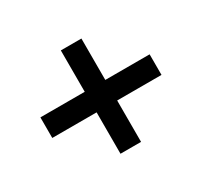

<svg xmlns="http://www.w3.org/2000/svg" viewBox="-98 -699 714 679"><g transform="rotate(-30 259.0 -359.0)"><path d="M217 -148V-317H36V-401H217V-570H301V-401H482V-317H301V-148Z"/></g></svg>

Font: League Gothic
Style: Regular
Weight: 400
Designer: The League of Moveable Type
Version: Version 2.001